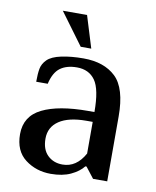

<svg xmlns="http://www.w3.org/2000/svg" viewBox="-77 -718 640 788"><g transform="rotate(10 242.5 -324.0)"><path d="M36 -129Q36 -204 104 -237.5Q172 -271 295 -271H321Q321 -366 295 -402.5Q269 -439 219 -439Q176 -439 149.5 -419.5Q123 -400 112 -352H64Q64 -386 68 -407Q72 -428 89 -445Q107 -463 147.5 -471.5Q188 -480 239 -480Q325 -480 373.5 -434Q422 -388 422 -270V0H363L328 -45H323Q305 -22 271 -6Q237 10 188 10Q127 10 81.5 -24.5Q36 -59 36 -129ZM321 -98V-230H295Q221 -230 181.5 -203.5Q142 -177 142 -129Q142 -84 166.5 -60Q191 -36 229 -36Q287 -36 321 -98ZM121 -658H222L263 -525H219Z"/></g></svg>

Font: El Messiri Medium
Style: Regular
Weight: 500
Designer: Mohamed Gaber
Foundry: Kief Type Foundry
Version: Version 2.007